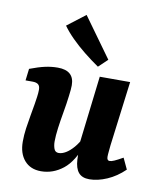

<svg xmlns="http://www.w3.org/2000/svg" viewBox="-78 -731 672 803"><g transform="rotate(10 258.0 -329.5)"><path d="M150 9Q105 9 79.5 -20.5Q54 -50 54 -100Q54 -128 58 -156.5Q62 -185 67 -212.5Q72 -240 76 -264Q78 -277 80.5 -294Q83 -311 83 -325Q83 -341 75 -347.5Q67 -354 51 -354H21L27 -404Q64 -418 91 -424Q118 -430 145 -430Q215 -430 215 -367Q215 -358 214 -347.5Q213 -337 211 -321Q207 -288 200.5 -251.5Q194 -215 189.5 -181.5Q185 -148 185 -124Q185 -107 190 -93Q195 -79 210 -79Q224 -79 240 -88.5Q256 -98 272.5 -117Q289 -136 303 -165L313 -137Q286 -58 243.5 -24.5Q201 9 150 9ZM355 7Q324 7 309 -11Q294 -29 292 -65Q291 -80 291 -98Q291 -116 290 -137L324 -423H453L418 -148Q417 -135 415.5 -122Q414 -109 414 -99Q414 -83 426 -83Q433 -83 445.5 -88.5Q458 -94 481 -107L503 -60Q469 -27 429.5 -10Q390 7 355 7ZM347 -499 309 -463Q277 -485 246.5 -509.5Q216 -534 190.5 -559.5Q165 -585 148 -609L225 -668Z"/></g></svg>

Font: Yrsa
Style: Italic
Weight: 400
Italic angle: -7.10001°
Designer: Anna Giedrys (Yrsa+Rasa design), David Brezina (Yrsa art-direction, Rasa art-direction, design)
Foundry: Rosetta Type Foundry
Version: Version 2.004